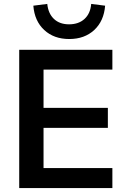

<svg xmlns="http://www.w3.org/2000/svg" viewBox="-20 -959 635 979"><path d="M78 0V-705H553V-604H202V-409H530V-307H202V-102H553V0ZM333 -760Q255 -760 205.5 -806Q156 -852 150 -930L221 -939Q226 -890 255 -862.5Q284 -835 332 -835Q381 -835 411 -862.5Q441 -890 445 -939L516 -930Q510 -852 460.5 -806Q411 -760 333 -760Z"/></svg>

Font: MulishBold
Style: Bold
Weight: 700
Designer: Vernon Adams
Foundry: Vernon Adams
Version: Version 3.602; ttfautohint (v1.8.3)